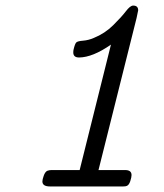

<svg xmlns="http://www.w3.org/2000/svg" viewBox="-20 -672 590 692"><path d="M132.8 -18.1Q132.8 -24.9 137.5 -38.3Q142.1 -51.8 149.9 -56.2Q157.7 -59.1 165 -59.1H267.1L379.9 -511.2Q314 -465.3 265.1 -464.8Q244.1 -464.8 244.1 -482.9Q244.1 -488.8 245.1 -493.2Q250 -514.2 254.9 -519Q259.8 -523.9 279.3 -525.4Q298.8 -526.9 317.9 -535.2Q357.9 -551.3 387.9 -581.1Q418 -610.8 433.6 -631.3Q449.2 -651.9 460 -651.9Q478 -651.9 478 -634.8Q478 -633.8 472.2 -606.9L335 -59.1H431.2Q454.1 -59.1 454.1 -41Q454.1 -33.2 449.5 -19Q444.8 -4.9 437 -2Q433.1 0 423.8 0H160.2Q132.8 0 132.8 -18.1Z"/></svg>

Font: CMU Concrete
Style: Italic
Weight: 500
Italic angle: -14.04°
Version: Version 0.7.0